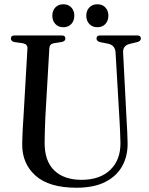

<svg xmlns="http://www.w3.org/2000/svg" viewBox="-20 -866 699 899"><path d="M540 -296.5 521 -621Q519 -653 488 -661L448 -669Q432 -673 432 -685.5Q432 -700 448 -700H623.5Q639.5 -700 639.5 -685.5Q639.5 -673.5 622.5 -669L587.5 -660.5Q554 -652 556.5 -619L573 -299Q574.5 -273 575.8 -248Q577 -223 577.5 -196.5Q578.5 -136.5 552.8 -89.2Q527 -42 473.8 -14.5Q420.5 13 338 13Q210 13 146.5 -43.5Q83 -100 84 -191.5Q84 -206.5 85 -229.2Q86 -252 87.2 -276.2Q88.5 -300.5 90 -319L108.5 -639.5Q109.5 -659 87 -663.5L48 -669Q31 -672.5 31 -685.5Q31 -700 47.5 -700H269.5Q286 -700 286 -685.5Q286 -673 269.5 -669.5L231.5 -663.5Q212 -660 211 -639.5L192.5 -320.5Q190.5 -284 190 -253.8Q189.5 -223.5 189 -200.5Q188 -112.5 233.8 -68.2Q279.5 -24 362 -24Q448 -24 496.5 -70.8Q545 -117.5 544 -198Q543.5 -229 542.2 -252.2Q541 -275.5 540 -296.5ZM276.5 -738.5Q253 -738.5 239 -753.8Q225 -769 225 -792.5Q225 -816 239 -831Q253 -846 276.5 -846Q300 -846 314 -831Q328 -816 328 -792.5Q328 -769 314 -753.8Q300 -738.5 276.5 -738.5ZM436 -738.5Q412.5 -738.5 398.2 -753.8Q384 -769 384 -792.5Q384 -816 398.2 -831Q412.5 -846 436 -846Q459.5 -846 473.5 -831Q487.5 -816 487.5 -792.5Q487.5 -769 473.5 -753.8Q459.5 -738.5 436 -738.5Z"/></svg>

Font: Fraunces 144pt S050
Style: Regular
Weight: 400
Version: Version 1.000; ttfautohint (v1.8.3)